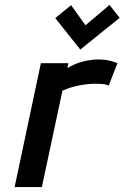

<svg xmlns="http://www.w3.org/2000/svg" viewBox="-20 -755 503 775"><path d="M463 -683 422 -735 325 -653 267 -734 203 -682 304 -555ZM419 -410 454 -500Q440 -506 421 -510.5Q402 -515 378 -515Q347 -515 314 -506.5Q281 -498 252 -480L256 -500H145L39 0H149L232 -389Q250 -397 267 -402Q284 -407 301 -410.5Q318 -414 335 -415.5Q352 -417 368 -417Q396 -417 407.5 -413.5Q419 -410 419 -410Z"/></svg>

Font: Advent Pro
Style: Bold Italic
Weight: 700
Italic angle: -12°
Designer: VivaRado, Andreas Kalpakidis
Foundry: VivaRado, Andreas Kalpakidis
Version: Version 3.000